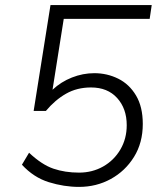

<svg xmlns="http://www.w3.org/2000/svg" viewBox="-20 -725 640 753"><path d="M290 8Q231 8 171.5 -10.5Q112 -29 66 -79L94 -126Q144 -79 189.5 -63.5Q235 -48 290 -48Q342 -48 384.5 -72Q427 -96 452 -138.5Q477 -181 477 -234Q477 -299 439.5 -340.5Q402 -382 337 -382Q282 -382 239 -357.5Q196 -333 160 -290H112L178 -705H575L567 -651H230L186 -373Q219 -404 262 -421Q305 -438 350 -438Q400 -438 443.5 -416.5Q487 -395 513.5 -350.5Q540 -306 540 -239Q540 -165 505.5 -109.5Q471 -54 414.5 -23Q358 8 290 8Z"/></svg>

Font: Nunito Sans Light
Style: Italic
Weight: 300
Italic angle: -9°
Designer: Vernon Adams
Foundry: Vernon Adams
Version: Version 3.006; ttfautohint (v1.8.3)